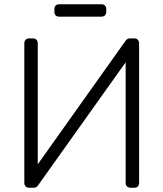

<svg xmlns="http://www.w3.org/2000/svg" viewBox="-20 -880 766 900"><path d="M116 0Q106 0 100 -6.5Q94 -13 94 -23V-677Q94 -688 100.5 -694Q107 -700 117 -700H135Q145 -700 151 -693.5Q157 -687 157 -677V-110L568 -688Q576 -700 589 -700H610Q620 -700 626 -693.5Q632 -687 632 -677V-22Q632 -12 626 -6Q620 0 610 0H592Q582 0 575.5 -6Q569 -12 569 -22V-588L159 -12Q151 0 138 0ZM257 -802Q247 -802 241 -808Q235 -814 235 -824V-838Q235 -848 241 -854Q247 -860 257 -860H456Q466 -860 472 -854Q478 -848 478 -838V-824Q478 -814 472 -808Q466 -802 456 -802Z"/></svg>

Font: Rubik AZ
Style: Regular
Weight: 300
Designer: Hubert and Fischer
Foundry: Hubert & Fischer
Version: Version 2.000